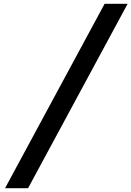

<svg xmlns="http://www.w3.org/2000/svg" viewBox="-20 -795 688 1005"><path d="M648 -775 127 190H6.5L527.5 -775Z"/></svg>

Font: JuliaMono ExtraBoldItalic
Style: Regular
Weight: 800
Italic angle: -9°
Monospace: yes
Designer: cormullion
Foundry: corm
Version: Version 0.049; ttfautohint (v1.8.4)